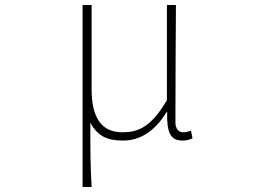

<svg xmlns="http://www.w3.org/2000/svg" viewBox="-20 -547 1040 765"><path d="M309 198H345C340 108 340 66 340 -58C371 0 414 13 471 13C536 13 596 -22 644 -101H646C644 -20 658 13 707 13C724 13 737 9 747 4L741 -26C727 -22 720 -20 710 -20C692 -20 679 -33 679 -59C679 -217 680 -368 681 -527H645V-148C579 -34 524 -20 467 -20C380 -20 345 -85 345 -192V-527H309Z"/></svg>

Font: Harano Aji Gothic TW ExtraLight
Style: Regular
Weight: 250
Foundry: Masamichi Hosoda
Version: HaranoAjiGothicTW-ExtraLight version 20230610;ttx 4.39.4